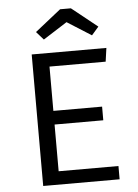

<svg xmlns="http://www.w3.org/2000/svg" viewBox="-61 -981 737 1027"><g transform="rotate(-5 307.5 -467.0)"><path d="M217.9 -633.3V-395.4H479.5V-322.1H217.9V-71.3H539V0H128.7V-706.2H529.7L519.5 -633.3ZM359 -933.8 496.9 -823.6 459 -780 329.2 -862.1 200.5 -780 162.1 -823.6 301 -933.8Z"/></g></svg>

Font: FiraCode Nerd Font Mono
Style: Regular
Weight: 400
Monospace: yes
Designer: Carrois Corporate, Edenspiekermann AG, Nikita Prokopov
Foundry: Carrois Corporate, Edenspiekermann AG, Nikita Prokopov
Version: Version 6.002;Nerd Fonts 3.4.0